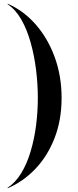

<svg xmlns="http://www.w3.org/2000/svg" viewBox="-20 -820 408 1010"><path d="M19.5 -798 21 -800Q102.5 -765 166.5 -692.8Q230.5 -620.5 267.2 -521Q304 -421.5 304 -305Q304 -188.5 267.2 -94Q230.5 0.5 166.5 67.8Q102.5 135 21 170L19.5 168Q61.5 140.5 91.8 90.8Q122 41 141.2 -23.8Q160.5 -88.5 169.8 -160.8Q179 -233 179 -305Q179 -377 169.8 -452.2Q160.5 -527.5 141.2 -596.2Q122 -665 91.8 -717.8Q61.5 -770.5 19.5 -798Z"/></svg>

Font: Bodoni* 72pt Medium
Style: Regular
Weight: 500
Version: Version 2.3